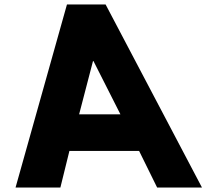

<svg xmlns="http://www.w3.org/2000/svg" viewBox="-20 -845 980 865"><path d="M455.7 -825H281.7L50 0H252L292.7 -165H606.7L688 0H890ZM522.5 -330H336.5L399 -570H401Z"/></svg>

Font: Hussar
Style: BdOpOblOne
Weight: 700
Foundry: Cannot Into Space Fonts
Version: Version 2.00